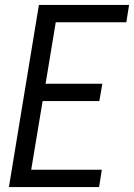

<svg xmlns="http://www.w3.org/2000/svg" viewBox="-20 -755 541 775"><path d="M16 0 137 -735H501L490 -665H205L164 -417H393L381 -347H152L106 -70H391L380 0Z"/></svg>

Font: Iosevka Curly
Style: Italic
Weight: 400
Italic angle: -9°
Monospace: yes
Designer: Belleve Invis
Foundry: Belleve Invis
Version: Version 22.1.2; ttfautohint (v1.8.4)